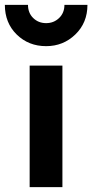

<svg xmlns="http://www.w3.org/2000/svg" viewBox="-61 -770 380 790"><path d="M61 0V-500H195.8V0ZM128.9 -580.1Q56.6 -580.1 7.8 -627.9Q-41 -675.8 -41 -750H54.2Q54.2 -716.8 75.7 -695.8Q97.2 -674.8 128.9 -674.8Q160.2 -674.8 182.1 -695.8Q204.1 -716.8 204.1 -750H298.8Q298.8 -676.3 249 -628.2Q199.2 -580.1 128.9 -580.1Z"/></svg>

Font: Uncut Sans
Style: Bold
Weight: 700
Designer: Kasper Nordkvist
Foundry: UNCUT.wtf
Version: Version 1.304;Glyphs 3.2 (3246)